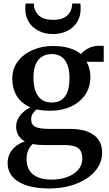

<svg xmlns="http://www.w3.org/2000/svg" viewBox="-20 -815 622 1094"><path d="M261.5 259Q207.5 259 163.5 249.8Q119.5 240.5 88.2 222.2Q57 204 40.2 176.8Q23.5 149.5 23.5 113.5Q23.5 83 36.5 58.5Q49.5 34 71.8 16.8Q94 -0.5 122 -9Q97.5 -22.5 84.8 -43.8Q72 -65 72 -94.5Q72 -118 83 -138.8Q94 -159.5 112.5 -176Q131 -192.5 153.5 -203Q100 -227 75 -269.2Q50 -311.5 50 -366Q50 -424.5 82.5 -466.5Q115 -508.5 167.8 -530.8Q220.5 -553 280.5 -553Q335.5 -553 375.5 -540.8Q415.5 -528.5 441.5 -506.5Q452.5 -522.5 480.8 -538.2Q509 -554 542.5 -554H571V-463H472.5Q479 -453.5 484 -439.8Q489 -426 492 -410Q495 -394 495 -377Q495 -318 465.2 -274.8Q435.5 -231.5 384 -207.8Q332.5 -184 266.5 -184Q246 -184 225.5 -186Q205 -188 188 -191.5Q176 -181 166.8 -167.5Q157.5 -154 157.5 -136Q157.5 -104 181.5 -92.2Q205.5 -80.5 262.5 -80.5H379Q440.5 -80.5 481 -64.2Q521.5 -48 541.8 -18Q562 12 562 54Q562 100 538.5 137.5Q515 175 473.5 202.2Q432 229.5 377.8 244.2Q323.5 259 261.5 259ZM273.5 208.5Q321.5 208.5 361 194.5Q400.5 180.5 424.8 153.5Q449 126.5 449 88.5Q449 63.5 440.2 46.2Q431.5 29 409 20.2Q386.5 11.5 345.5 11.5H234Q214.5 11.5 197.2 10Q180 8.5 166.5 5.5Q151 19.5 141.2 40.5Q131.5 61.5 131.5 93.5Q131.5 130.5 147.8 156Q164 181.5 195.8 195Q227.5 208.5 273.5 208.5ZM274 -231Q326.5 -231 351.2 -266.8Q376 -302.5 376 -370Q376 -414.5 364.5 -445Q353 -475.5 330.8 -491.2Q308.5 -507 275.5 -507Q243.5 -507 220 -492.8Q196.5 -478.5 183.5 -448.8Q170.5 -419 170.5 -372.5Q170.5 -331 181.2 -299Q192 -267 215 -249Q238 -231 274 -231ZM282.5 -621Q235 -621 199.2 -639.5Q163.5 -658 143.8 -690.2Q124 -722.5 124 -764Q124 -772 124.5 -780Q125 -788 126 -795H173Q173 -791 173.5 -786Q174 -781 174.5 -775.5Q178.5 -756.5 190 -739.5Q201.5 -722.5 224 -712.2Q246.5 -702 282.5 -702Q318 -702 340.5 -712.2Q363 -722.5 374.5 -739.5Q386 -756.5 389.5 -775.5Q391 -781 391.2 -786Q391.5 -791 391.5 -795H438Q438.5 -788 439 -780Q439.5 -772 439.5 -764Q439.5 -722.5 419.8 -690.2Q400 -658 364.5 -639.5Q329 -621 282.5 -621Z"/></svg>

Font: Merriweather 60pt SemiBold
Style: Regular
Weight: 600
Version: Version 2.100